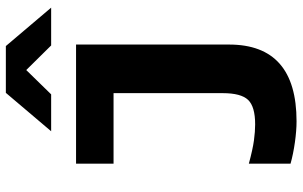

<svg xmlns="http://www.w3.org/2000/svg" viewBox="-204 -586 1009 640"><g transform="rotate(-90 300.0 -265.5)"><path d="M216 219Q185 219 146 213.5Q107 208 75 199V60Q123 73 152.5 77Q182 81 206 81Q265 81 287.5 57.5Q310 34 310 -27V-391H75V-516H472V-6Q472 219 216 219ZM183 -599 311 -750H467L595 -599H469L387 -682L306 -599Z"/></g></svg>

Font: Red Hat Mono
Style: Regular
Weight: 300
Monospace: yes
Designer: Pentagram, MCKL
Foundry: Pentagram, MCKL
Version: Version 1.023